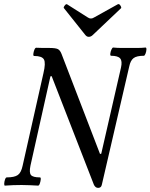

<svg xmlns="http://www.w3.org/2000/svg" viewBox="-29 -899 731 933"><path d="M448 14Q434 14 427 -2L222 -529L216 -528L119 -94Q112 -60 121.5 -48.5Q131 -37 165 -37Q170 -37 169 -27Q168 -17 164.5 -7Q161 3 156 3Q137 2 116.5 1Q96 0 76 0Q34 0 -5 3Q-9 3 -8.5 -7Q-8 -17 -4.5 -27Q-1 -37 4 -37Q41 -37 57.5 -48.5Q74 -60 81 -94L182 -543Q194 -593 184.5 -610Q175 -627 137 -627Q132 -627 133 -637Q134 -647 138 -657Q142 -667 147 -667Q163 -666 178.5 -666Q194 -666 210 -666Q241 -666 252 -660.5Q263 -655 270 -637L457 -151L463 -152L559 -571Q566 -602 555 -615Q544 -628 511 -628Q506 -628 507 -638Q508 -648 512.5 -658Q517 -668 521 -668Q541 -666 560.5 -666Q580 -666 600 -666Q620 -666 639.5 -666Q659 -666 678 -668Q683 -668 682.5 -658Q682 -648 678 -638Q674 -628 670 -628Q635 -628 620 -616.5Q605 -605 599 -576L466 -2Q463 14 448 14ZM402 -720Q392 -720 384 -731L282 -859Q278 -862 285 -871.5Q292 -881 297 -878L398 -814Q405 -809 413 -809Q420 -809 428 -814L543 -878Q550 -882 556.5 -871.5Q563 -861 558 -858L422 -729Q413 -720 402 -720Z"/></svg>

Font: Junicode Two Beta Condensed Medium
Style: Italic
Weight: 500
Width: 3
Italic angle: -9°
Version: Version 1.053; ttfautohint (v1.8.4)